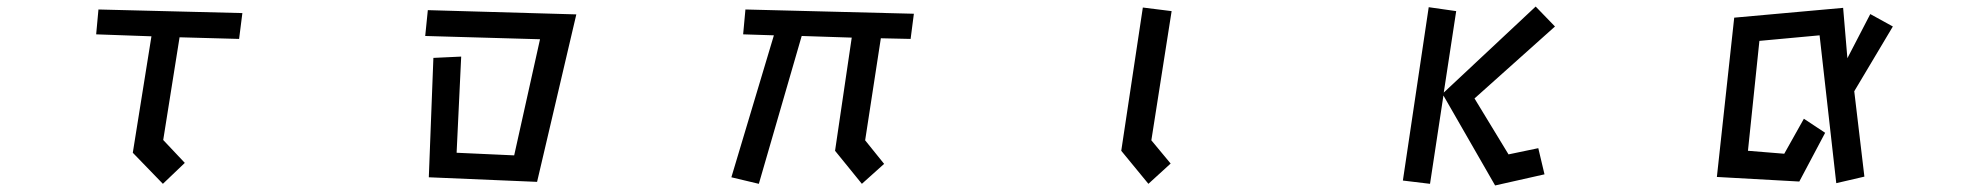

<svg xmlns="http://www.w3.org/2000/svg" viewBox="-20 -541 6040 587"><path d="M386 -74 443 -430 274 -436 281 -512 721 -501 711 -422 529 -427 479 -113 545 -43 478 21Z M1305 -364 1390 -368 1376 -74 1552 -66 1631 -421 1280 -431 1288 -510 1742 -497 1622 15 1291 1Z M2533 -80 2584 -426 2431 -431 2300 21 2216 1 2346 -433 2252 -436 2259 -512 2774 -499 2764 -422 2673 -424 2625 -112 2683 -40 2615 21Z M3408 -80 3474 -518 3562 -507 3500 -112 3559 -41 3491 21Z M4393 -249 4352 21 4269 11 4348 -519 4432 -507 4394 -258 4675 -521 4734 -460 4488 -240 4592 -69 4683 -88 4702 -8 4551 26Z M5543 -433 5359 -416 5324 -80 5435 -71 5495 -178 5560 -135 5481 14 5229 0 5282 -487 5615 -517 5628 -363 5698 -498 5767 -460 5649 -262 5680 -1 5594 19Z"/></svg>

Font: Moralerspace Krypton JPDOC
Style: Regular
Weight: 400
Version: v0.0.6; ttfautohint (v1.8.4.7-5d5b-dirty) -l 6 -r 45 -G 200 